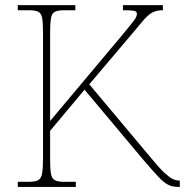

<svg xmlns="http://www.w3.org/2000/svg" viewBox="-20 -734 726 754"><path d="M277.8 -20V0H49.8V-20H92.8Q117.7 -20 129.9 -26.4Q142.6 -33.2 145.8 -54.9Q148.9 -76.7 148.9 -107.9V-606Q148.9 -645.5 145.5 -663.1Q142.1 -682.1 129.9 -688Q117.7 -693.8 92.8 -693.8H49.8V-713.9H275.9V-693.8H232.9Q208.5 -693.8 195.8 -688Q182.6 -681.6 179.7 -659.7Q176.8 -637.7 176.8 -606V-258.8L457 -592.8L495.1 -639.2Q507.8 -654.8 512.7 -663.3Q517.6 -671.9 517.6 -680.2Q517.6 -689.9 504.4 -691.9Q492.2 -693.8 462.9 -693.8V-713.9H619.6V-693.8Q593.8 -693.8 576.7 -684.1Q559.6 -673.8 542.7 -653.8Q525.9 -633.8 500 -603L330.6 -402.8L579.6 -106Q607.9 -71.8 626 -55.2Q644 -38.6 657.5 -31.7Q670.9 -24.9 683.6 -24.9H686V0H679.7Q657.2 0 641.6 -7.8Q624 -15.6 599.1 -42.7Q574.2 -69.8 544.9 -104L312 -381.8L176.8 -220.2V-107.9Q176.8 -68.4 180.2 -51.3Q183.6 -32.2 195.8 -26.1Q208 -20 232.9 -20Z"/></svg>

Font: Koh Santepheap Thin
Style: Regular
Weight: 100
Designer: Danh Hong
Version: Version 2.002; ttfautohint (v1.8.3)